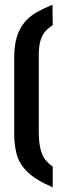

<svg xmlns="http://www.w3.org/2000/svg" viewBox="-20 -755 263 812"><path d="M203 37Q132 7 97 -27Q62 -61 51 -101Q40 -141 40 -189V-510Q40 -563 51.5 -599.5Q63 -636 84 -661Q105 -686 135 -703Q165 -720 202 -735L203 -648Q184 -637 170.5 -621Q157 -605 150.5 -581Q144 -557 144 -521V-202Q144 -153 151.5 -124Q159 -95 172.5 -78.5Q186 -62 203 -51Z"/></svg>

Font: Stick No Bills ExtraBold
Style: Regular
Weight: 800
Version: Version 2.000